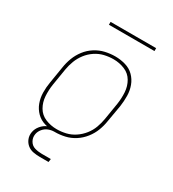

<svg xmlns="http://www.w3.org/2000/svg" viewBox="-206 -808 988 1095"><g transform="rotate(30 288.0 -260.5)"><path d="M233 8H234Q266 8 299 0.5Q332 -7 361.5 -26Q391 -45 413 -73Q435 -101 447 -132.5Q459 -164 464 -197L483 -307Q488 -342 487.5 -376.5Q487 -411 475.5 -442Q464 -473 441 -496Q418 -519 385 -528.5Q352 -538 318 -538H317Q285 -538 252 -530.5Q219 -523 189 -504Q159 -485 137.5 -457Q116 -429 104 -397.5Q92 -366 87 -333L69 -223Q63 -189 63.5 -154Q64 -119 75.5 -88Q87 -57 110 -34Q133 -11 166 -1.5Q199 8 233 8ZM234 -11Q195 -11 160 -25.5Q125 -40 106.5 -72Q88 -104 85.5 -142.5Q83 -181 89 -220L107 -330Q112 -360 123 -389Q134 -418 153.5 -443.5Q173 -469 200 -487Q227 -505 257 -512Q287 -519 317 -519Q356 -519 391 -504.5Q426 -490 444.5 -458Q463 -426 465.5 -387.5Q468 -349 462 -310L444 -200Q439 -170 428.5 -141Q418 -112 398 -86.5Q378 -61 351 -43Q324 -25 294 -18Q264 -11 234 -11ZM231 174H288L291 153H231Q207 153 185 146.5Q163 140 151 119.5Q139 99 143 75Q146 56 159.5 39.5Q173 23 192 15.5Q211 8 230 8V-10Q206 -10 182 0Q158 10 141 30.5Q124 51 120 75Q116 98 124 118.5Q132 139 148.5 152.5Q165 166 187 170Q209 174 231 174ZM195 -676H495V-695H195Z"/></g></svg>

Font: Iosevka Sparkle Thin
Style: Italic
Weight: 100
Italic angle: -9°
Designer: Belleve Invis
Foundry: Belleve Invis
Version: Version 4.5.0; ttfautohint (v1.8.3)